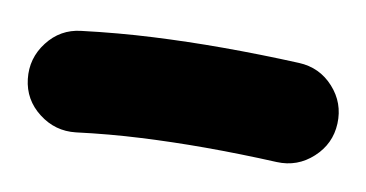

<svg xmlns="http://www.w3.org/2000/svg" viewBox="-35 -380 603 316"><g transform="rotate(10 267.0 -222.0)"><path d="M9.8 -205.1Q5.9 -239.3 27.1 -266.8Q48.3 -294.4 82.5 -298.3Q143.1 -305.7 200.9 -308.6Q258.8 -311.5 316.4 -311.5Q380.4 -311.5 444.8 -308.6Q479.5 -307.1 502.7 -281.5Q525.9 -255.9 524.4 -221.2Q522.9 -187 497.3 -163.6Q471.7 -140.1 437 -141.6Q375.5 -144.5 316.4 -144.5Q262.7 -144.5 210.2 -141.8Q157.7 -139.2 103 -132.3Q68.8 -128.4 41.3 -149.7Q13.7 -170.9 9.8 -205.1Z"/></g></svg>

Font: Mikhak Black
Style: Regular
Weight: 900
Designer: Amin Abedi
Version: Version 3.3